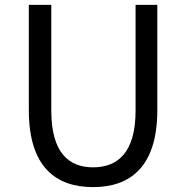

<svg xmlns="http://www.w3.org/2000/svg" viewBox="-20 -753 761 786"><path d="M361 13C510 13 624 -67 624 -302V-733H535V-300C535 -124 458 -68 361 -68C265 -68 190 -124 190 -300V-733H98V-302C98 -67 211 13 361 13Z"/></svg>

Font: Source Han Sans JP
Style: Regular
Weight: 400
Designer: Ryoko NISHIZUKA 西塚涼子 (kana, bopomofo & ideographs); Paul D. Hunt (Latin, Greek & Cyrillic); Sandoll Communications 산돌커뮤니
Foundry: Adobe
Version: Version 2.004;hotconv 1.0.118;makeotfexe 2.5.65603